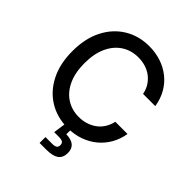

<svg xmlns="http://www.w3.org/2000/svg" viewBox="-255 -887 1242 1242"><g transform="rotate(45 366.0 -265.5)"><path d="M382.3 10.3Q286.6 10.3 212.2 -34.9Q137.7 -80.1 95 -164.1Q52.2 -248 52.2 -363.3Q52.2 -479.5 95 -563.2Q137.7 -647 212.4 -692.4Q287.1 -737.8 382.3 -737.8Q439.9 -737.8 490.7 -720.9Q541.5 -704.1 581.5 -672.1Q621.6 -640.1 647.7 -594.5Q673.8 -548.8 683.1 -490.7H571.3Q564.5 -526.4 547.1 -553.2Q529.8 -580.1 504.9 -598.9Q480 -617.7 449 -627.2Q418 -636.7 383.3 -636.7Q318.8 -636.7 269 -604.5Q219.2 -572.3 190.9 -511.2Q162.6 -450.2 162.6 -363.3Q162.6 -276.4 191.2 -215.3Q219.7 -154.3 269.5 -122.6Q319.3 -90.8 382.8 -90.8Q417.5 -90.8 448.5 -100.6Q479.5 -110.4 504.6 -128.7Q529.8 -147 547.1 -174.3Q564.5 -201.7 571.8 -236.3H683.6Q674.8 -182.1 649.2 -137Q623.5 -91.8 584 -58.8Q544.4 -25.9 493.2 -7.8Q441.9 10.3 382.3 10.3ZM322.3 207V153.3H381.3Q406.7 153.3 417.2 146.2Q427.7 139.2 427.7 122.1Q427.7 105 417.2 97.9Q406.7 90.8 381.3 90.8H339.8L355.5 -20H405.3V2.9L404.8 44.9Q451.2 45.9 474.6 65.4Q498 85 498 123.5Q498 167 470 187Q441.9 207 383.8 207Z"/></g></svg>

Font: Inter 17pt Medium
Style: Regular
Weight: 500
Version: Version 4.001;git-66647c0bb